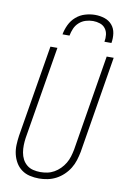

<svg xmlns="http://www.w3.org/2000/svg" viewBox="-103 -1014 706 1082"><g transform="rotate(10 250.0 -473.5)"><path d="M199 8Q172 8 146 2Q120 -4 99.5 -19Q79 -34 66 -56Q53 -78 47 -103.5Q41 -129 42 -156Q43 -183 47 -210L134 -735H174L86 -204Q83 -183 82.5 -162Q82 -141 85.5 -120.5Q89 -100 98 -82.5Q107 -65 122.5 -52Q138 -39 158.5 -34Q179 -29 200 -29Q220 -29 240 -33Q260 -37 278.5 -47.5Q297 -58 312.5 -73.5Q328 -89 339 -107.5Q350 -126 356 -146Q362 -166 366 -186L456 -735H496L405 -180Q400 -155 392.5 -131Q385 -107 371.5 -85Q358 -63 338.5 -44.5Q319 -26 296 -14Q273 -2 248 3Q223 8 199 8ZM189 -815Q194 -843 207 -870.5Q220 -898 243 -918Q266 -938 295 -946.5Q324 -955 352 -955Q380 -955 406 -946.5Q432 -938 449 -918Q466 -898 470 -870.5Q474 -843 469 -815H429Q433 -836 430.5 -856Q428 -876 416.5 -891Q405 -906 386 -912.5Q367 -919 346 -919Q325 -919 304 -912.5Q283 -906 266.5 -891Q250 -876 241.5 -856Q233 -836 229 -815Z"/></g></svg>

Font: Iosevka Term Curly Extralight
Style: Italic
Weight: 200
Italic angle: -9°
Designer: Belleve Invis
Foundry: Belleve Invis
Version: Version 32.3.0